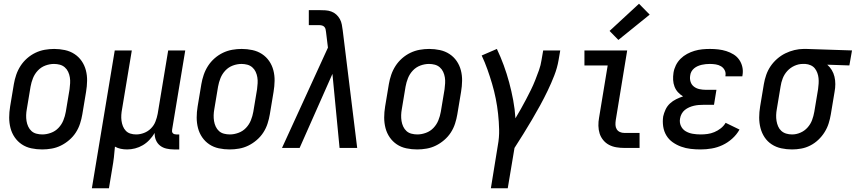

<svg xmlns="http://www.w3.org/2000/svg" viewBox="-20 -789 4564 1024"><path d="M205 8Q175 8 147 2Q119 -4 96.5 -19Q74 -34 58.5 -56.5Q43 -79 36 -106Q29 -133 29 -162Q29 -191 34 -221L54 -341Q58 -365 66.5 -390Q75 -415 89.5 -437.5Q104 -460 124.5 -478Q145 -496 169 -507.5Q193 -519 218.5 -523.5Q244 -528 269 -528Q298 -528 326 -522Q354 -516 377 -501Q400 -486 415.5 -463.5Q431 -441 438 -414Q445 -387 444.5 -358Q444 -329 439 -299L419 -179Q415 -155 407 -130Q399 -105 384.5 -82.5Q370 -60 349 -42Q328 -24 304.5 -12.5Q281 -1 255.5 3.5Q230 8 205 8ZM206 -72Q228 -72 251.5 -80.5Q275 -89 292 -107Q309 -125 318 -147.5Q327 -170 331 -193L351 -313Q353 -329 354 -345Q355 -361 352.5 -376.5Q350 -392 343.5 -406Q337 -420 325.5 -430Q314 -440 299 -444Q284 -448 268 -448Q245 -448 222 -439.5Q199 -431 182 -413Q165 -395 156 -372.5Q147 -350 143 -327L123 -207Q120 -191 119.5 -175Q119 -159 121.5 -143.5Q124 -128 130.5 -114Q137 -100 148 -90Q159 -80 174.5 -76Q190 -72 206 -72Z M470 215 592 -520H683L631 -207Q628 -192 627 -176Q626 -160 628 -145Q630 -130 635.5 -116Q641 -102 651 -91.5Q661 -81 675.5 -76.5Q690 -72 706 -72Q727 -72 748 -80Q769 -88 785 -104Q801 -120 809 -140.5Q817 -161 821 -182L877 -520H968L898 -98Q897 -93 897.5 -88Q898 -83 901.5 -79Q905 -75 910 -73.5Q915 -72 920 -72H936V8H907Q887 8 867.5 3.5Q848 -1 833.5 -12.5Q819 -24 811.5 -42Q804 -60 805 -80Q793 -60 777 -43Q761 -26 741.5 -14.5Q722 -3 700.5 2.5Q679 8 658 8Q640 8 623.5 4.5Q607 1 593 -7Q591 21 587.5 50Q584 79 579 107L561 215Z M1205 8Q1175 8 1147 2Q1119 -4 1096.5 -19Q1074 -34 1058.5 -56.5Q1043 -79 1036 -106Q1029 -133 1029 -162Q1029 -191 1034 -221L1054 -341Q1058 -365 1066.5 -390Q1075 -415 1089.5 -437.5Q1104 -460 1124.5 -478Q1145 -496 1169 -507.5Q1193 -519 1218.5 -523.5Q1244 -528 1269 -528Q1298 -528 1326 -522Q1354 -516 1377 -501Q1400 -486 1415.5 -463.5Q1431 -441 1438 -414Q1445 -387 1444.5 -358Q1444 -329 1439 -299L1419 -179Q1415 -155 1407 -130Q1399 -105 1384.5 -82.5Q1370 -60 1349 -42Q1328 -24 1304.5 -12.5Q1281 -1 1255.5 3.5Q1230 8 1205 8ZM1206 -72Q1228 -72 1251.5 -80.5Q1275 -89 1292 -107Q1309 -125 1318 -147.5Q1327 -170 1331 -193L1351 -313Q1353 -329 1354 -345Q1355 -361 1352.5 -376.5Q1350 -392 1343.5 -406Q1337 -420 1325.5 -430Q1314 -440 1299 -444Q1284 -448 1268 -448Q1245 -448 1222 -439.5Q1199 -431 1182 -413Q1165 -395 1156 -372.5Q1147 -350 1143 -327L1123 -207Q1120 -191 1119.5 -175Q1119 -159 1121.5 -143.5Q1124 -128 1130.5 -114Q1137 -100 1148 -90Q1159 -80 1174.5 -76Q1190 -72 1206 -72Z M1484 0 1729 -535 1719 -617Q1718 -625 1716.5 -632.5Q1715 -640 1710 -645.5Q1705 -651 1697.5 -653Q1690 -655 1682 -655H1627V-735H1682Q1699 -735 1715.5 -734Q1732 -733 1747 -727.5Q1762 -722 1773.5 -711.5Q1785 -701 1792.5 -687.5Q1800 -674 1803 -658Q1806 -642 1808 -626L1885 0H1791L1753 -395L1578 0Z M2205 8Q2175 8 2147 2Q2119 -4 2096.5 -19Q2074 -34 2058.5 -56.5Q2043 -79 2036 -106Q2029 -133 2029 -162Q2029 -191 2034 -221L2054 -341Q2058 -365 2066.5 -390Q2075 -415 2089.5 -437.5Q2104 -460 2124.5 -478Q2145 -496 2169 -507.5Q2193 -519 2218.5 -523.5Q2244 -528 2269 -528Q2298 -528 2326 -522Q2354 -516 2377 -501Q2400 -486 2415.5 -463.5Q2431 -441 2438 -414Q2445 -387 2444.5 -358Q2444 -329 2439 -299L2419 -179Q2415 -155 2407 -130Q2399 -105 2384.5 -82.5Q2370 -60 2349 -42Q2328 -24 2304.5 -12.5Q2281 -1 2255.5 3.5Q2230 8 2205 8ZM2206 -72Q2228 -72 2251.5 -80.5Q2275 -89 2292 -107Q2309 -125 2318 -147.5Q2327 -170 2331 -193L2351 -313Q2353 -329 2354 -345Q2355 -361 2352.5 -376.5Q2350 -392 2343.5 -406Q2337 -420 2325.5 -430Q2314 -440 2299 -444Q2284 -448 2268 -448Q2245 -448 2222 -439.5Q2199 -431 2182 -413Q2165 -395 2156 -372.5Q2147 -350 2143 -327L2123 -207Q2120 -191 2119.5 -175Q2119 -159 2121.5 -143.5Q2124 -128 2130.5 -114Q2137 -100 2148 -90Q2159 -80 2174.5 -76Q2190 -72 2206 -72Z M2598 215 2635 -13Q2643 -56 2642 -98Q2641 -140 2636.5 -181.5Q2632 -223 2624 -263Q2616 -303 2604.5 -342Q2593 -381 2579.5 -419Q2566 -457 2549 -493L2630 -528Q2650 -486 2666.5 -441Q2683 -396 2695.5 -349.5Q2708 -303 2717 -255Q2726 -207 2729 -158Q2744 -183 2758 -208Q2772 -233 2785.5 -258.5Q2799 -284 2811.5 -309.5Q2824 -335 2834.5 -361.5Q2845 -388 2854.5 -414.5Q2864 -441 2868 -468L2877 -520H2968L2959 -468Q2952 -427 2936 -386Q2920 -345 2901 -305.5Q2882 -266 2861 -227.5Q2840 -189 2817.5 -151Q2795 -113 2771.5 -75Q2748 -37 2724 0L2688 215Z M3310 0Q3288 0 3267 -3.5Q3246 -7 3228 -16.5Q3210 -26 3197 -42Q3184 -58 3178 -77Q3172 -96 3171.5 -118Q3171 -140 3175 -161L3221 -440H3097V-520H3325L3264 -148Q3262 -135 3262.5 -122.5Q3263 -110 3269 -100Q3275 -90 3286 -85Q3297 -80 3310 -80H3391V0ZM3278 -576 3231 -624 3388 -769 3445 -711Z M3717 8Q3690 8 3663.5 5Q3637 2 3612.5 -7Q3588 -16 3567.5 -30.5Q3547 -45 3534 -66.5Q3521 -88 3517 -114.5Q3513 -141 3517 -168Q3521 -186 3529.5 -204.5Q3538 -223 3553 -237Q3568 -251 3586.5 -260Q3605 -269 3623 -275Q3608 -284 3596 -297Q3584 -310 3577.5 -327Q3571 -344 3570 -362.5Q3569 -381 3572 -401Q3575 -421 3584.5 -440.5Q3594 -460 3609.5 -475.5Q3625 -491 3644.5 -501.5Q3664 -512 3684.5 -518Q3705 -524 3725.5 -526Q3746 -528 3766 -528Q3789 -528 3811 -525.5Q3833 -523 3853.5 -516.5Q3874 -510 3892 -499Q3910 -488 3922 -471Q3934 -454 3939 -432.5Q3944 -411 3940 -388Q3940 -387 3939.5 -385Q3939 -383 3939 -382H3849Q3849 -382 3849 -383Q3849 -384 3849 -385Q3852 -401 3845 -414.5Q3838 -428 3825.5 -435.5Q3813 -443 3797.5 -445.5Q3782 -448 3766 -448Q3755 -448 3744.5 -447Q3734 -446 3723 -443.5Q3712 -441 3701.5 -436.5Q3691 -432 3682 -424.5Q3673 -417 3667.5 -407Q3662 -397 3661 -386Q3658 -369 3663 -353Q3668 -337 3681 -327Q3694 -317 3711 -313.5Q3728 -310 3745 -310H3801L3788 -230H3732Q3719 -230 3706.5 -229Q3694 -228 3681 -225Q3668 -222 3655.5 -216.5Q3643 -211 3632.5 -202.5Q3622 -194 3615.5 -182Q3609 -170 3607 -157Q3603 -136 3611.5 -117.5Q3620 -99 3637 -89Q3654 -79 3674.5 -75.5Q3695 -72 3717 -72Q3735 -72 3753.5 -74.5Q3772 -77 3790 -84.5Q3808 -92 3824 -104.5Q3840 -117 3850 -134L3924 -98Q3909 -71 3885 -49.5Q3861 -28 3833 -15Q3805 -2 3775.5 3Q3746 8 3717 8Z M4204 8Q4175 8 4147 2Q4119 -4 4096 -19Q4073 -34 4058 -56.5Q4043 -79 4036 -106Q4029 -133 4029 -162Q4029 -191 4034 -221L4054 -341Q4058 -365 4066.5 -389.5Q4075 -414 4089.5 -435.5Q4104 -457 4124.5 -475Q4145 -493 4168.5 -504.5Q4192 -516 4217 -522Q4242 -528 4266 -528Q4270 -528 4273.5 -528Q4277 -528 4281 -528L4524 -520L4510 -440L4392 -444Q4406 -432 4416 -415.5Q4426 -399 4430.5 -380Q4435 -361 4435 -340.5Q4435 -320 4431 -299L4411 -179Q4407 -155 4399.5 -131Q4392 -107 4378 -84.5Q4364 -62 4344.5 -43.5Q4325 -25 4301.5 -13Q4278 -1 4253 3.5Q4228 8 4204 8ZM4205 -72Q4227 -72 4249 -81.5Q4271 -91 4287 -109Q4303 -127 4311 -148.5Q4319 -170 4323 -193L4343 -313Q4345 -328 4346 -343Q4347 -358 4345.5 -372.5Q4344 -387 4339 -400.5Q4334 -414 4325.5 -424.5Q4317 -435 4303.5 -441Q4290 -447 4275 -448H4268Q4266 -448 4264 -448Q4262 -448 4261 -448Q4239 -448 4217 -438Q4195 -428 4179 -410.5Q4163 -393 4154.5 -371Q4146 -349 4143 -327L4123 -207Q4120 -191 4119.5 -175Q4119 -159 4121.5 -144Q4124 -129 4130 -115Q4136 -101 4147 -91Q4158 -81 4173 -76.5Q4188 -72 4204 -72Q4205 -72 4205 -72Q4205 -72 4205 -72Z"/></svg>

Font: Iosevka SS04 Medium
Style: Italic
Weight: 500
Italic angle: -9°
Monospace: yes
Designer: Belleve Invis
Foundry: Belleve Invis
Version: Version 19.0.0; ttfautohint (v1.8.4)